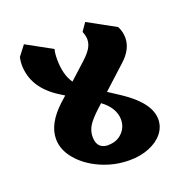

<svg xmlns="http://www.w3.org/2000/svg" viewBox="-153 -1027 1155 1181"><g transform="rotate(-20 425.0 -436.5)"><path d="M748 -167Q748 -117 715.5 -76.5Q683 -36 625.5 -13Q568 10 497 10Q400 10 311.5 -29Q223 -68 169 -132Q115 -196 115 -267Q115 -367 222 -466L260 -500L228 -520Q73 -617 73 -770Q73 -793 79 -818L129 -883L296 -791Q289 -767 289 -726Q289 -624 331 -565L432 -657Q472 -693 489 -721Q506 -749 506 -778Q506 -801 494 -831L530 -883L710 -784Q729 -747 729 -708Q729 -634 659 -570L509 -433L587 -382Q748 -275 748 -167ZM532 -245Q532 -282 511 -317Q490 -352 451 -380L427 -358Q372 -308 351.5 -274.5Q331 -241 331 -203Q331 -122 408 -122V-123Q461 -123 496.5 -158Q532 -193 532 -245Z"/></g></svg>

Font: Inknut Antiqua Black
Style: Regular
Weight: 900
Designer: Claus Eggers Sørensen
Foundry: Claus Eggers Sørensen
Version: Version 1.003; ttfautohint (v1.8.2) -l 8 -r 50 -G 200 -x 14 